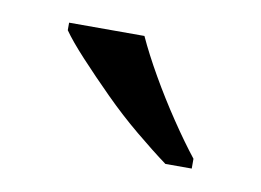

<svg xmlns="http://www.w3.org/2000/svg" viewBox="-35 -811 341 251"><g transform="rotate(10 135.5 -686.0)"><path d="M196 -606Q177 -620 153.5 -639.5Q130 -659 108 -681Q86 -703 67.5 -723Q49 -743 40 -756V-766H140Q150 -744 165.5 -717Q181 -690 198.5 -664Q216 -638 231 -619V-606Z"/></g></svg>

Font: Noto Serif Hentaigana EL
Style: Regular
Weight: 400
Designer: Kazuhiro Yamada
Foundry: nipponia
Version: Version 1.000